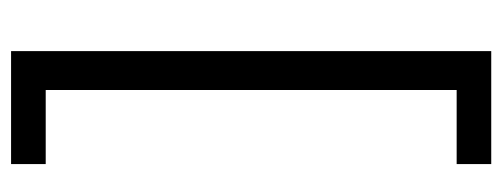

<svg xmlns="http://www.w3.org/2000/svg" viewBox="-304 -456 920 352"><g transform="rotate(-90 156.0 -280.0)"><path d="M31.2 97.2H167V-656.2H31.2V-719.7H238.3V160.6H31.2Z"/></g></svg>

Font: Open Sans Condensed
Style: Regular
Weight: 400
Width: 3
Designer: Monotype Design Team
Foundry: Monotype Imaging Inc.
Version: Version 3.000